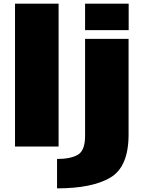

<svg xmlns="http://www.w3.org/2000/svg" viewBox="-20 -805 795 1055"><path d="M62.5 0H302V-785H62.5ZM293.5 230Q486.5 230 586.5 170.8Q686.5 111.5 686.5 -65.5V-591.5H447.5V-58Q447.5 22.5 407.5 45.5Q367.5 68.5 293.5 68.5ZM447.5 -785V-639.5H687V-785Z"/></svg>

Font: Anybody SemiExpanded Black
Style: Regular
Weight: 900
Width: 6
Version: Version 1.113;gftools[0.9.25]